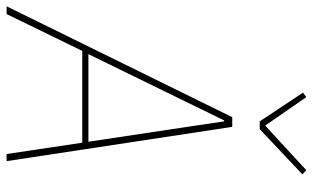

<svg xmlns="http://www.w3.org/2000/svg" viewBox="-224 -760 967 594"><g transform="rotate(90 260.0 -463.5)"><path d="M440 0 405 -234H121L7 0H-17L326 -698H356L462 0ZM357 -552 339 -673H336L277 -552L131 -253H402ZM339 -783 250 -917 264 -927 352 -800 490 -927 503 -915 363 -783Z"/></g></svg>

Font: IBM Plex Sans Condensed Thin
Style: Italic
Weight: 100
Width: 3
Italic angle: -11°
Designer: Mike Abbink, Paul van der Laan, Pieter van Rosmalen
Foundry: Bold Monday
Version: Version 1.3